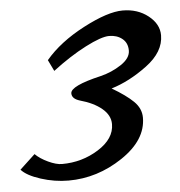

<svg xmlns="http://www.w3.org/2000/svg" viewBox="-60 -526 529 563"><g transform="rotate(-5 204.5 -244.5)"><path d="M427 -404Q427 -355 374.5 -316Q322 -277 269 -261Q310 -237 331.5 -216Q353 -195 353 -168Q353 -102 279 -52.5Q205 -3 120 -3Q79 -3 38.5 -16Q-2 -29 -18 -47L27 -89Q41 -75 64.5 -64Q88 -53 105 -53Q164 -53 212.5 -83.5Q261 -114 261 -157Q261 -183 237 -203Q213 -223 173 -234Q150 -241 150 -257Q150 -279 240 -300Q273 -308 301 -326.5Q329 -345 329 -367.5Q329 -390 313.5 -402.5Q298 -415 275 -415Q252 -415 204.5 -390.5Q157 -366 106 -327L90 -360Q132 -410 204.5 -448Q277 -486 321 -486Q365 -486 396 -461.5Q427 -437 427 -404Z"/></g></svg>

Font: Marck Script
Style: Regular
Weight: 400
Designer: Denis Masharov, Marck Fogel
Foundry: Denis Masharov
Version: Version 1.002